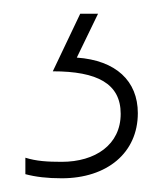

<svg xmlns="http://www.w3.org/2000/svg" viewBox="-20 -20 245 280"><path d="M181 145C181 98 149 68 92 64L123 0H97L57 84C122 84 156 102 156 146C156 191 119 216 70 216C49 216 33 215 17 210V234C32 238 49 240 70 240C136 240 181 203 181 145Z"/></svg>

Font: Noto Sans Sinhala UI SemiCondensed Thin
Style: Regular
Weight: 100
Width: 4
Designer: Jelle Bosma - Monotype Design Team
Foundry: Monotype Imaging Inc.
Version: Version 2.006